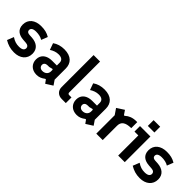

<svg xmlns="http://www.w3.org/2000/svg" viewBox="135 -1711 2683 2683"><g transform="rotate(45 1476.5 -369.0)"><path d="M235 11C353 11 432 -55 432 -160C432 -255 366 -306 267 -313L214 -316C181 -318 162 -333 162 -359C162 -393 189 -414 250 -414C301 -414 344 -404 380 -382L417 -476C365 -507 315 -519 245 -519C125 -519 46 -455 46 -352C46 -253 113 -212 203 -206L257 -202C297 -200 316 -179 316 -154C316 -118 289 -95 227 -95C176 -95 135 -106 83 -141L44 -43C105 -7 160 11 235 11Z M820 -34 853 12 954 -52 906 -122V-342C906 -445 841 -519 704 -519C638 -519 578 -502 530 -467L565 -369C605 -395 648 -412 697 -412C758 -412 788 -385 788 -339V-284H692C594 -284 521 -233 521 -139C521 -53 581 10 678 10C733 10 769 -11 801 -35C808 -41 814 -41 820 -34ZM698 -86C660 -86 634 -110 634 -143C634 -175 658 -194 696 -194H727L770 -205C780 -209 788 -204 788 -194V-167C788 -122 754 -86 698 -86Z M1166 -1H1248V-113H1201C1186 -113 1176 -124 1176 -139V-750H1048V-117C1048 -48 1096 -1 1166 -1Z M1613 -34 1646 12 1747 -52 1699 -122V-342C1699 -445 1634 -519 1497 -519C1431 -519 1371 -502 1323 -467L1358 -369C1398 -395 1441 -412 1490 -412C1551 -412 1581 -385 1581 -339V-284H1485C1387 -284 1314 -233 1314 -139C1314 -53 1374 10 1471 10C1526 10 1562 -11 1594 -35C1601 -41 1607 -41 1613 -34ZM1491 -86C1453 -86 1427 -110 1427 -143C1427 -175 1451 -194 1489 -194H1520L1563 -205C1573 -209 1581 -204 1581 -194V-167C1581 -122 1547 -86 1491 -86Z M1851 0H1978V-284C1978 -358 2025 -400 2142 -400V-519H2127C2048 -519 1996 -493 1962 -462C1952 -452 1945 -452 1937 -463L1899 -519L1792 -450L1851 -364Z M2284 0H2414V-507H2208V-398H2284ZM2284 -586H2414V-700H2284Z M2719 11C2837 11 2916 -55 2916 -160C2916 -255 2850 -306 2751 -313L2698 -316C2665 -318 2646 -333 2646 -359C2646 -393 2673 -414 2734 -414C2785 -414 2828 -404 2864 -382L2901 -476C2849 -507 2799 -519 2729 -519C2609 -519 2530 -455 2530 -352C2530 -253 2597 -212 2687 -206L2741 -202C2781 -200 2800 -179 2800 -154C2800 -118 2773 -95 2711 -95C2660 -95 2619 -106 2567 -141L2528 -43C2589 -7 2644 11 2719 11Z"/></g></svg>

Font: Finlandica SemiBold
Style: Regular
Weight: 600
Designer: Niklas Ekholm, Juho Hiilivirta, Jaakko Suomalainen
Foundry: Helsinki Type Studio
Version: Version 2.000;Glyphs 3.2 (3202)